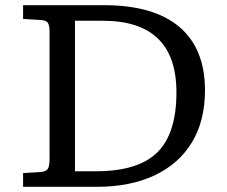

<svg xmlns="http://www.w3.org/2000/svg" viewBox="-20 -720 874 740"><path d="M69 0V-53L137 -57Q158 -59 164.5 -69.5Q171 -80 171 -108V-596Q171 -622 164.5 -632Q158 -642 135 -643L69 -647V-700H381Q572 -700 671 -616.5Q770 -533 770 -372Q770 -254 719.5 -171Q669 -88 575.5 -44Q482 0 353 0ZM351 -60Q512 -60 586 -132.5Q660 -205 660 -364Q660 -640 376 -640H269V-60Z"/></svg>

Font: Literata 7pt
Style: Regular
Weight: 400
Designer: Latin by Veronika Burian and Jose Scaglione. Greek by Irene Vlachou. Cyrillic by Vera Evstafieva.
Foundry: TypeTogether
Version: Version 3.002